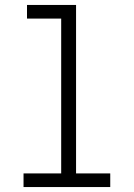

<svg xmlns="http://www.w3.org/2000/svg" viewBox="-20 -755 540 775"><path d="M75 0V-55H227V-680H89V-735H287V-55H425V0Z"/></svg>

Font: Iosevka Custom Light
Style: Regular
Weight: 300
Monospace: yes
Designer: Belleve Invis
Foundry: Belleve Invis
Version: Version 27.3.5